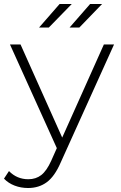

<svg xmlns="http://www.w3.org/2000/svg" viewBox="-39 -745 605 963"><path d="M533 -522 265 71Q235 140 195.5 169Q156 198 102 198Q66 198 34.5 186Q3 174 -19 151L6 113Q46 154 103 154Q141 154 168 133Q195 112 218 61L246 -2L11 -522H64L273 -55L482 -522ZM260 -725H321L206 -607H157ZM413 -725H473L359 -607H310Z"/></svg>

Font: Montserrat Atlas Light
Style: Regular
Weight: 300
Designer: Julieta Ulanovsky
Foundry: Julieta Ulanovsky
Version: Version 7.200